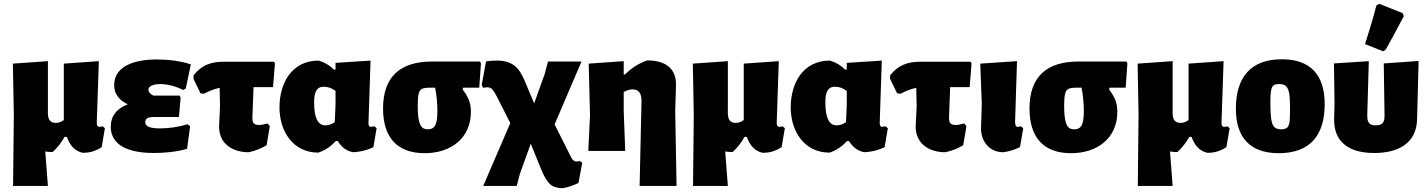

<svg xmlns="http://www.w3.org/2000/svg" viewBox="-20 -797 7543 1014"><path d="M534 -120 522 -130C515 -128 510 -127 505 -127C500 -127 497 -129 495 -132C492 -135 491 -141 491 -148L502 -474L317 -461V-163C310 -158 303 -154 297 -152C290 -149 283 -148 274 -148C260 -148 250 -152 243 -161C236 -169 233 -183 233 -203L232 -202L233 -210V-474L48 -461L53 -190L49 185H233L219 3C231 5 244 6 258 6C283 -17 304 -43 321 -74H333C350 -26 378 2 417 10C455 10 485 1 517 -20Z M971 -141C922 -126 873 -119 825 -119C803 -119 747 -119 747 -152C747 -161 751 -168 758 -173C765 -177 777 -179 793 -179H925L934 -282L928 -292H790C773 -301 764 -311 764 -323C764 -349 808 -353 826 -353C864 -353 904 -343 947 -322L961 -329L988 -457C930 -476 867 -483 806 -483C718 -483 583 -461 583 -347C583 -324 589 -305 601 -289C612 -272 630 -258 655 -246C595 -223 565 -184 565 -128C565 -9 700 11 792 11C850 11 912 5 968 -11L984 -130Z M1319 -337H1422L1432 -462L1427 -471H1160C1094 -471 1043 -452 1002 -399V-380L1039 -304L1057 -302C1087 -318 1115 -328 1140 -333L1142 -236L1137 -128C1137 -37 1209 7 1293 7C1324 1 1361 -13 1388 -30L1405 -131L1393 -145C1376 -140 1360 -137 1347 -137C1334 -137 1325 -140 1320 -146C1315 -151 1313 -162 1313 -177Z M1661 9C1695 -2 1726 -22 1753 -52H1764C1784 -19 1811 1 1845 7C1883 5 1918 -3 1952 -20L1969 -120L1957 -130L1938 -127C1930 -127 1926 -134 1926 -148L1937 -477L1752 -465V-430L1744 -429C1721 -452 1694 -468 1663 -477C1520 -477 1456 -357 1456 -230C1456 -104 1527 9 1661 9ZM1689 -339C1714 -339 1732 -331 1752 -317V-244L1748 -152C1733 -141 1716 -135 1698 -135C1659 -135 1639 -175 1639 -254C1639 -290 1642 -339 1689 -339Z M2223 12C2360 12 2467 -66 2467 -207C2467 -256 2452 -286 2423 -325L2426 -334H2511L2520 -462L2515 -472H2261C2095 -472 2003 -393 2003 -224C2003 -78 2071 12 2223 12ZM2186 -241C2186 -269 2188 -289 2191 -302C2194 -315 2200 -323 2209 -328C2218 -332 2232 -334 2252 -334H2278C2286 -292 2290 -251 2290 -210C2290 -175 2286 -151 2279 -136C2271 -121 2258 -114 2239 -114C2219 -114 2205 -123 2198 -142C2190 -160 2186 -193 2186 -241Z M3055 63 3042 53C3036 55 3030 56 3025 56C3014 56 3004 49 2997 35L2909 -140L3051 -472H2874L2857 -407L2801 -251L2751 -370C2721 -442 2685 -477 2604 -477C2585 -477 2566 -476 2547 -473L2524 -348L2532 -333C2540 -335 2547 -336 2553 -336C2564 -336 2572 -333 2579 -326C2586 -319 2594 -306 2604 -287L2675 -147L2532 185H2709L2726 120L2783 -38L2836 92C2849 123 2869 171 2901 187C2913 192 2929 196 2950 197C2980 192 3008 183 3035 169Z M3282 0 3274 -210V-311C3290 -320 3306 -325 3321 -325C3352 -325 3368 -305 3368 -264L3358 185H3553L3546 -210L3550 -346C3551 -389 3539 -421 3513 -444C3486 -467 3448 -478 3398 -478C3355 -463 3316 -439 3281 -404H3274V-474L3089 -461L3096 -190L3087 0Z M4125 -120 4113 -130C4106 -128 4101 -127 4096 -127C4091 -127 4088 -129 4086 -132C4083 -135 4082 -141 4082 -148L4093 -474L3908 -461V-163C3901 -158 3894 -154 3888 -152C3881 -149 3874 -148 3865 -148C3851 -148 3841 -152 3834 -161C3827 -169 3824 -183 3824 -203L3823 -202L3824 -210V-474L3639 -461L3644 -190L3640 185H3824L3810 3C3822 5 3835 6 3849 6C3874 -17 3895 -43 3912 -74H3924C3941 -26 3969 2 4008 10C4046 10 4076 1 4108 -20Z M4361 9C4395 -2 4426 -22 4453 -52H4464C4484 -19 4511 1 4545 7C4583 5 4618 -3 4652 -20L4669 -120L4657 -130L4638 -127C4630 -127 4626 -134 4626 -148L4637 -477L4452 -465V-430L4444 -429C4421 -452 4394 -468 4363 -477C4220 -477 4156 -357 4156 -230C4156 -104 4227 9 4361 9ZM4389 -339C4414 -339 4432 -331 4452 -317V-244L4448 -152C4433 -141 4416 -135 4398 -135C4359 -135 4339 -175 4339 -254C4339 -290 4342 -339 4389 -339Z M4998 -337H5101L5111 -462L5106 -471H4839C4773 -471 4722 -452 4681 -399V-380L4718 -304L4736 -302C4766 -318 4794 -328 4819 -333L4821 -236L4816 -128C4816 -37 4888 7 4972 7C5003 1 5040 -13 5067 -30L5084 -131L5072 -145C5055 -140 5039 -137 5026 -137C5013 -137 5004 -140 4999 -146C4994 -151 4992 -162 4992 -177Z M5278 7C5309 3 5338 -6 5367 -20L5384 -120L5372 -130C5365 -128 5360 -127 5355 -127C5350 -127 5346 -129 5344 -134C5342 -138 5341 -145 5341 -155L5351 -474L5157 -461L5165 -249L5161 -118C5161 -49 5207 7 5278 7Z M5637 12C5774 12 5881 -66 5881 -207C5881 -256 5866 -286 5837 -325L5840 -334H5925L5934 -462L5929 -472H5675C5509 -472 5417 -393 5417 -224C5417 -78 5485 12 5637 12ZM5600 -241C5600 -269 5602 -289 5605 -302C5608 -315 5614 -323 5623 -328C5632 -332 5646 -334 5666 -334H5692C5700 -292 5704 -251 5704 -210C5704 -175 5700 -151 5693 -136C5685 -121 5672 -114 5653 -114C5633 -114 5619 -123 5612 -142C5604 -160 5600 -193 5600 -241Z M6474 -120 6462 -130C6455 -128 6450 -127 6445 -127C6440 -127 6437 -129 6435 -132C6432 -135 6431 -141 6431 -148L6442 -474L6257 -461V-163C6250 -158 6243 -154 6237 -152C6230 -149 6223 -148 6214 -148C6200 -148 6190 -152 6183 -161C6176 -169 6173 -183 6173 -203L6172 -202L6173 -210V-474L5988 -461L5993 -190L5989 185H6173L6159 3C6171 5 6184 6 6198 6C6223 -17 6244 -43 6261 -74H6273C6290 -26 6318 2 6357 10C6395 10 6425 1 6457 -20Z M6750 -484C6582 -484 6507 -385 6507 -223C6507 -73 6580 12 6733 12C6901 12 6976 -85 6976 -247C6976 -398 6904 -484 6750 -484ZM6736 -353C6752 -353 6764 -349 6772 -342C6780 -334 6786 -320 6789 -301C6792 -281 6793 -251 6793 -211C6793 -184 6792 -163 6790 -150C6787 -136 6783 -127 6777 -122C6770 -117 6760 -114 6747 -114C6730 -114 6718 -118 6710 -126C6702 -133 6697 -147 6694 -167C6691 -186 6689 -216 6689 -257C6689 -284 6690 -305 6693 -318C6697 -346 6709 -353 6736 -353Z M7079 -35C7115 -4 7168 11 7239 11C7358 11 7462 -36 7464 -169L7472 -475L7288 -462L7292 -194C7293 -172 7290 -157 7283 -148C7276 -139 7263 -135 7245 -135C7228 -135 7216 -139 7210 -148C7203 -156 7200 -171 7201 -194L7209 -474L7025 -462L7028 -252L7026 -169C7025 -110 7042 -66 7079 -35ZM7264 -777 7249 -768C7234 -709 7214 -641 7189 -564L7285 -526L7299 -536C7326 -584 7358 -643 7394 -712L7387 -728Z"/></svg>

Font: Luna Sans Black
Style: Regular
Weight: 900
Designer: Juan Pablo del Peral
Foundry: Huerta Tipografica
Version: Version 2.001; ttfautohint (v1.5)